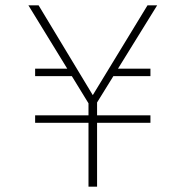

<svg xmlns="http://www.w3.org/2000/svg" viewBox="-20 -696 692 716"><path d="M324 -288 86 -676H124L331 -333H321L530 -676H566L326 -288ZM310 0V-321H342V0ZM245 -440 261 -412H111V-440ZM111 -238V-266H541V-238ZM384 -412 403 -440H541V-412Z"/></svg>

Font: Marine Company Thin
Style: Regular
Weight: 100
Designer: Rodrigo Fuenzalida
Foundry: fragTYPE
Version: Version 1.000